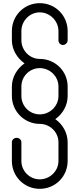

<svg xmlns="http://www.w3.org/2000/svg" viewBox="-20 -1190 502 1212"><path d="M407 -644C407 -740 329 -818 231 -818C167 -818 115 -872 115 -936V-994C115 -1058 167 -1112 231 -1112C295 -1112 349 -1058 349 -994V-936C349 -920 361 -906 377 -906C393 -906 407 -920 407 -936V-994C407 -1092 329 -1170 231 -1170C133 -1170 55 -1092 55 -994V-936C55 -876 89 -822 135 -790C89 -758 55 -704 55 -644V-584C55 -488 133 -408 231 -408C295 -408 349 -356 349 -292V-174C349 -110 295 -58 231 -58C167 -58 115 -110 115 -174V-292C115 -308 101 -320 85 -320C69 -320 55 -308 55 -292V-174C55 -76 133 2 231 2C329 2 407 -76 407 -174V-292C407 -352 375 -406 329 -438C375 -470 407 -524 407 -584ZM231 -760C295 -760 349 -708 349 -644V-584C349 -520 295 -468 231 -468C167 -468 115 -520 115 -584V-644C115 -708 167 -760 231 -760Z"/></svg>

Font: bauhaus_2017
Style: _regular
Weight: 400
Version: Version 1.0